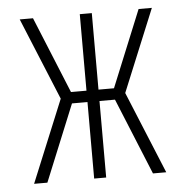

<svg xmlns="http://www.w3.org/2000/svg" viewBox="-43 -562 587 605"><g transform="rotate(-5 250.0 -260.0)"><path d="M459 0H417L318 -242H269V0H231V-242H182L83 0H41L148 -260L41 -520H83L182 -278H231V-520H269V-278H318L417 -520H459L352 -260Z"/></g></svg>

Font: Iosevka Term Curly Extralight
Style: Regular
Weight: 200
Designer: Belleve Invis
Foundry: Belleve Invis
Version: Version 32.3.0